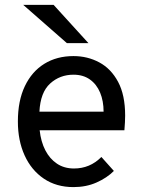

<svg xmlns="http://www.w3.org/2000/svg" viewBox="-20 -752 578 784"><path d="M280 12Q210 12 159 -22.5Q108 -57 80.5 -117.5Q53 -178 53 -256Q53 -340.5 81.5 -400.2Q110 -460 161 -491.5Q212 -523 280 -523Q337.5 -523 385.5 -497.2Q433.5 -471.5 462.2 -417.8Q491 -364 491 -280Q491 -268 490.2 -252.2Q489.5 -236.5 488 -220H142Q147 -173.5 165 -138.5Q183 -103.5 212.5 -83.8Q242 -64 282 -64Q314.5 -64 342.2 -75.5Q370 -87 394 -111L445 -54Q416.5 -25.5 374.2 -6.8Q332 12 280 12ZM141 -296H403Q403 -339.5 388.8 -373.8Q374.5 -408 347 -427.5Q319.5 -447 280 -447Q224.5 -447 184.8 -411Q145 -375 141 -296ZM253 -576 75 -732H199L341 -576Z"/></svg>

Font: Overpass
Style: Regular
Weight: 400
Designer: Delve Withrington, Dave Bailey, Thomas Jockin
Foundry: Delve Fonts LLC
Version: Version 4.000